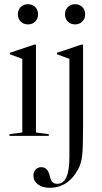

<svg xmlns="http://www.w3.org/2000/svg" viewBox="-20 -646 487 913"><path d="M78.5 -543.5Q65 -557 65 -578Q65 -599 78.5 -612.5Q92 -626 113 -626Q134 -626 147.5 -612.5Q161 -599 161 -578Q161 -557 147.5 -543.5Q134 -530 113 -530Q92 -530 78.5 -543.5ZM151 -16 212 -8V0H25V-8L86 -16V-366L27 -388V-395L143 -434H151ZM302.5 -543.5Q289 -557 289 -578Q289 -599 302.5 -612.5Q316 -626 337 -626Q358 -626 371.5 -612.5Q385 -599 385 -578Q385 -557 371.5 -543.5Q358 -530 337 -530Q316 -530 302.5 -543.5ZM310 102V-366L251 -388V-395L367 -434H375V-40Q375 58 370.5 95Q366 132 352 158Q304 247 216 247Q182 247 160.5 231Q139 215 139 189Q139 171 149.5 160Q160 149 177 149Q206 149 216 188Q221 211 229 219.5Q237 228 253 228Q310 228 310 102Z"/></svg>

Font: Libre Caslon Display
Style: Regular
Weight: 400
Designer: Pablo Impallari, Rodrigo Fuenzalida
Foundry: Pablo Impallari, Rodrigo Fuenzalida
Version: Version 1.002